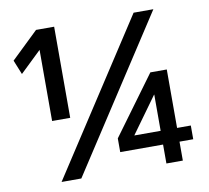

<svg xmlns="http://www.w3.org/2000/svg" viewBox="-80 -820 990 909"><g transform="rotate(-10 415.0 -365.0)"><path d="M647 -331 522 -158V-157H648V-331ZM150 -634 48 -536 20 -605 150 -730H237V-292H150ZM714 -730 239 0H144L619 -730ZM727 -91V0H648V-91H442V-157L648 -438H727V-157H793V-91Z"/></g></svg>

Font: M PLUS 1p Medium
Style: Regular
Weight: 500
Version: Version 1.062